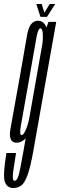

<svg xmlns="http://www.w3.org/2000/svg" viewBox="-75 -709 300 958"><path d="M-8.5 229Q15.5 229 32 216Q48.5 203 62.8 163.5Q77 124 91 45.5L205.5 -600H167L144.5 -535.5L42 45Q24.5 147 16.5 170Q8.5 193 -1.5 193Q-9 193 -10.8 182Q-12.5 171 -8.5 141.5Q-4.5 112 5 54.5H-43Q-61.5 164.5 -51.2 196.8Q-41 229 -8.5 229ZM7.5 3Q34.5 3 58.8 -23.8Q83 -50.5 91 -97.5L72 -125Q66.5 -92.5 54.8 -63.8Q43 -35 33 -35Q20.5 -35 29.5 -84.2Q38.5 -133.5 68 -301Q98 -469 106.2 -518.2Q114.5 -567.5 127 -567.5Q137 -567.5 138.5 -539Q140 -510.5 135 -479L161.5 -502.5Q169 -545 155.5 -575.2Q142 -605.5 115 -605.5Q72.5 -605.5 60.5 -536Q48.5 -466.5 19.5 -301Q-10.5 -136.5 -22.8 -66.8Q-35 3 7.5 3ZM127 -625H159.5L200.5 -689H173L146.5 -645.5L133 -689H106Z"/></svg>

Font: Anybody UltraCondensed Light
Style: Italic
Weight: 300
Width: 1
Italic angle: -10°
Version: Version 1.113;gftools[0.9.25]